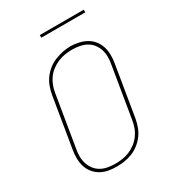

<svg xmlns="http://www.w3.org/2000/svg" viewBox="-213 -1011 1025 1136"><g transform="rotate(-30 300.0 -443.0)"><path d="M246 8Q217 8 189.5 3Q162 -2 138.5 -15.5Q115 -29 98 -50Q81 -71 73 -97Q65 -123 64.5 -151.5Q64 -180 69 -208L126 -553Q131 -580 140.5 -606Q150 -632 167 -655Q184 -678 207 -696Q230 -714 256.5 -724.5Q283 -735 310 -740.5Q337 -746 363 -746Q391 -746 419 -739.5Q447 -733 470.5 -720Q494 -707 511 -685.5Q528 -664 536 -638.5Q544 -613 544.5 -584Q545 -555 540 -527L483 -182Q478 -155 468.5 -129Q459 -103 442 -80Q425 -57 402 -39Q379 -21 352.5 -10.5Q326 0 299 4Q272 8 246 8ZM246 -11Q271 -11 295.5 -14.5Q320 -18 344 -28Q368 -38 389 -54Q410 -70 425.5 -91.5Q441 -113 449.5 -136.5Q458 -160 462 -185L519 -530Q524 -555 524 -581Q524 -607 516.5 -630.5Q509 -654 494 -673Q479 -692 457.5 -703.5Q436 -715 411 -719.5Q386 -724 361 -724Q336 -724 311.5 -720Q287 -716 263.5 -706Q240 -696 219 -680Q198 -664 183 -643Q168 -622 159.5 -598.5Q151 -575 147 -550L90 -205Q85 -180 85 -154.5Q85 -129 92.5 -105.5Q100 -82 114.5 -63Q129 -44 150 -32Q171 -20 196 -15.5Q221 -11 246 -11ZM240 -876V-894H540V-876Z"/></g></svg>

Font: Iosevka Curly ThExObl
Style: Regular
Weight: 100
Width: 7
Italic angle: -9°
Monospace: yes
Designer: Belleve Invis
Foundry: Belleve Invis
Version: Version 11.1.0; ttfautohint (v1.8.3)